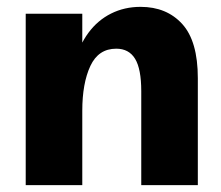

<svg xmlns="http://www.w3.org/2000/svg" viewBox="-20 -540 646 560"><path d="M392 -274Q392 -339 374 -368.5Q356 -398 319 -398Q267 -398 243.5 -347.5Q220 -297 220 -217L203 -280L197 -356Q211 -408 238 -444.5Q265 -481 304 -500.5Q343 -520 390 -520Q466 -520 511.5 -470Q557 -420 557 -312V0H392ZM55 -500H220V0H55Z"/></svg>

Font: Moderustic
Style: Bold
Weight: 700
Designer: Tural Alisoy
Foundry: TAFT Foundry
Version: Version 2.120